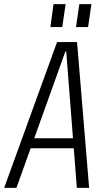

<svg xmlns="http://www.w3.org/2000/svg" viewBox="-50 -902 494 922"><path d="M224 -700H320L378 0H319L268 -655H264L29 0H-30ZM92 -238H323L316 -190H85ZM265 -882 249 -772H192L207 -882ZM389 -882 373 -772H315L331 -882Z"/></svg>

Font: Pathway Extreme Condensed Thin
Style: Italic
Weight: 250
Width: 3
Italic angle: -8°
Version: Version 1.001;gftools[0.9.26]